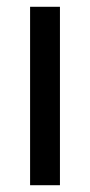

<svg xmlns="http://www.w3.org/2000/svg" viewBox="-20 -546 265 566"><path d="M68.7 0V-526H156.7V0Z"/></svg>

Font: Archivo Variable SemiBold
Style: Regular
Weight: 600
Designer: Hector Gatti
Foundry: Omnibus-Type
Version: Version 2.001